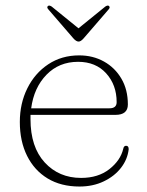

<svg xmlns="http://www.w3.org/2000/svg" viewBox="-20 -672 539 702"><path d="M447.5 -290Q447.5 -252 402 -252H91.5Q91.5 -244 91.5 -236.5Q91.5 -134.5 143.5 -78Q195.5 -21.5 276.5 -21.5Q339 -21.5 379.8 -53.5Q420.5 -85.5 430.5 -127.5Q432.5 -139 441 -139Q450.5 -139 450.5 -126.5Q446.5 -89.5 422.5 -58.5Q398.5 -27.5 359.2 -8.8Q320 10 270.5 10Q203 10 154.2 -19.5Q105.5 -49 79 -102.2Q52.5 -155.5 52.5 -226Q52.5 -294 80 -349.2Q107.5 -404.5 156.5 -437Q205.5 -469.5 269.5 -469.5Q320 -469.5 360.2 -447Q400.5 -424.5 424 -384.2Q447.5 -344 447.5 -290ZM265.5 -446Q196 -446 150 -398.8Q104 -351.5 94 -276H380Q406.5 -276 406.5 -298.5Q406.5 -361.5 368.2 -403.8Q330 -446 265.5 -446ZM286 -532Q275.5 -520 267.5 -520Q258.5 -520 248 -532L156.5 -638Q149.5 -646 156 -650.5Q160.5 -653.5 169 -648L267 -568.5L365 -648Q373 -653.5 378 -650.5Q384 -645.5 377.5 -638Z"/></svg>

Font: Fraunces 9pt Soft Thin
Style: Regular
Weight: 100
Version: Version 1.000;[b76b70a41]